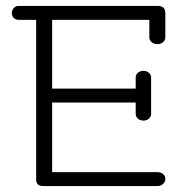

<svg xmlns="http://www.w3.org/2000/svg" viewBox="-20 -628 620 648"><path d="M43 -608H512Q538 -608 538 -584V-502Q538 -492 530 -485.5Q522 -479 511 -479Q500 -479 492 -485.5Q484 -492 484 -502V-561H156V-329H438V-366Q438 -376 445.5 -382.5Q453 -389 464 -389Q475 -389 482.5 -382.5Q490 -376 490 -366V-244Q490 -234 482.5 -227.5Q475 -221 464 -221Q453 -221 445.5 -227.5Q438 -234 438 -244V-282H156V-47H511Q523 -47 530.5 -40.5Q538 -34 538 -24Q538 -14 530 -7Q522 0 511 0H127Q102 0 102 -22V-561H43Q33 -561 26.5 -567.5Q20 -574 20 -584Q20 -594 26.5 -601Q33 -608 43 -608Z"/></svg>

Font: Flamenco
Style: Regular
Weight: 400
Designer: Luciano Vergara
Foundry: Luciano Vergara
Version: Version 1.002